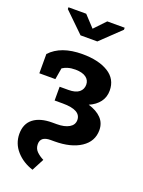

<svg xmlns="http://www.w3.org/2000/svg" viewBox="-177 -842 843 1133"><g transform="rotate(20 244.0 -275.0)"><path d="M172.4 -630.4 48.8 -750.5V-761.7H160.2L225.6 -691.4L292.5 -761.7H401.9V-749L277.8 -630.4ZM177.2 211.9Q113.3 191.4 72.8 145.8Q32.2 100.1 31.7 39.1Q31.7 -24.9 74 -57.4Q116.2 -89.8 191.4 -89.8H218.8Q268.6 -89.8 297.1 -106.7Q325.7 -123.5 325.7 -153.8Q325.7 -216.8 211.9 -216.8H160.2V-303.2H215.3Q260.3 -303.2 282 -321Q303.7 -338.9 303.7 -367.7Q303.7 -396 281 -412.8Q258.3 -429.7 214.4 -430.2Q187.5 -430.2 167.7 -424.3Q147.9 -418.5 133.3 -408.7L121.1 -336.9H20.5V-458Q87.4 -530.3 221.7 -530.3Q323.2 -530.3 384.5 -492.7Q445.8 -455.1 445.8 -382.3Q445.8 -341.3 422.9 -310.8Q399.9 -280.3 357.9 -262.2Q411.1 -246.1 439.7 -216.3Q468.3 -186.5 468.3 -142.1Q468.3 -71.3 406.5 -30.5Q344.7 10.3 241.2 10.3H217.3Q154.8 10.3 154.8 58.6Q154.8 86.4 173.1 104.5Q191.4 122.6 217.3 135.3Z"/></g></svg>

Font: Roboto Slab
Style: Bold
Weight: 700
Designer: Google
Version: Version 2.000; ttfautohint (v1.8.1.43-b0c9)